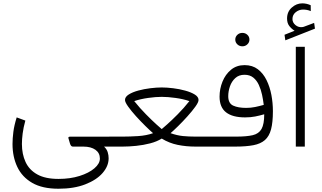

<svg xmlns="http://www.w3.org/2000/svg" viewBox="-20 -875 1921 1146"><path d="M329.1 251.5Q232.9 251.5 172.4 216.6Q111.8 181.6 83.3 121.3Q54.7 61 54.7 -15.6Q54.7 -48.8 59.8 -88.1Q64.9 -127.4 79.6 -174.3L131.3 -155.3Q119.6 -113.3 115.2 -78.1Q110.8 -43 110.8 -15.6Q110.8 44.9 132.6 92Q154.3 139.2 202.4 166Q250.5 192.9 329.1 192.9Q398.9 192.9 454.8 175.3Q510.7 157.7 543.5 129.6Q576.2 101.6 576.2 71.3Q576.2 38.1 549.6 19Q522.9 0 477.5 0H414.6Q403.3 0 397.9 -17.6L388.2 -50.8Q386.7 -59.1 397.5 -59.1H651.4V0H601.1Q617.2 15.1 622.8 33.2Q628.4 51.3 628.4 69.8Q628.4 116.2 592.3 157.7Q556.2 199.2 489 225.3Q421.9 251.5 329.1 251.5Z M945.3 -353Q975.6 -353 1013.2 -348.4Q1050.8 -343.8 1085.4 -334.2Q1120.1 -324.7 1142.6 -310.8Q1165 -296.9 1165 -278.3Q1165 -264.6 1146 -238.3Q1127 -211.9 1099.1 -180.9Q1071.3 -149.9 1043.5 -122.6Q1015.6 -95.2 998 -80.1Q1037.1 -66.4 1071.8 -63Q1106.4 -59.6 1146.5 -59.6H1223.6V0H1146.5Q1090.8 0 1040.5 -10.3Q990.2 -20.5 945.3 -47.9Q916.5 -29.8 876.2 -19.3Q835.9 -8.8 792.7 -4.4Q749.5 0 711.4 0H631.8V-59.6H711.9Q753.9 -59.6 804 -62.7Q854 -65.9 893.6 -80.1Q875.5 -95.7 847.4 -123.3Q819.3 -150.9 791.5 -181.6Q763.7 -212.4 744.9 -238.8Q726.1 -265.1 726.1 -278.3Q726.1 -296.9 748.5 -311Q771 -325.2 805.4 -334.5Q839.8 -343.8 877.4 -348.4Q915 -353 945.3 -353ZM945.3 -296.9Q909.7 -296.9 864.3 -290.5Q818.8 -284.2 781.2 -271.5Q814.9 -229.5 851.1 -192.9Q887.2 -156.2 913.8 -132.3Q940.4 -108.4 945.3 -104.5Q950.2 -108.4 977.3 -132.3Q1004.4 -156.2 1041 -193.1Q1077.6 -230 1110.4 -271.5Q1073.2 -284.2 1027.3 -290.5Q981.4 -296.9 945.3 -296.9Z M1384.3 -638.7Q1384.3 -655.3 1396.5 -667Q1408.7 -678.7 1426.8 -678.7Q1444.3 -678.7 1456.5 -667.2Q1468.8 -655.8 1468.8 -638.7Q1468.8 -622.1 1456.5 -610.4Q1444.3 -598.6 1426.8 -598.6Q1408.7 -598.6 1396.5 -610.4Q1384.3 -622.1 1384.3 -638.7ZM1389.6 -59.6Q1451.7 -59.6 1488.3 -68.1Q1524.9 -76.7 1541 -105.2Q1557.1 -133.8 1557.1 -192.9Q1530.3 -185.1 1503.2 -179.7Q1476.1 -174.3 1442.9 -174.3Q1367.7 -174.3 1329.1 -204.6Q1290.5 -234.9 1290.5 -298.3Q1290.5 -344.7 1307.9 -387.7Q1325.2 -430.7 1358.6 -458.5Q1392.1 -486.3 1439.9 -486.3Q1486.8 -486.3 1519 -461.7Q1551.3 -437 1571 -396.7Q1590.8 -356.4 1599.9 -308.1Q1608.9 -259.8 1608.9 -211.9Q1608.9 -145 1597.9 -103.3Q1586.9 -61.5 1561.3 -39.1Q1535.6 -16.6 1492.2 -8.3Q1448.7 0 1383.8 0H1204.1V-59.6ZM1449.2 -231Q1476.6 -231 1502.7 -236.3Q1528.8 -241.7 1554.2 -249Q1550.8 -277.8 1544.2 -309.1Q1537.6 -340.3 1525.1 -367.7Q1512.7 -395 1491.9 -411.9Q1471.2 -428.7 1439.5 -428.7Q1405.8 -428.7 1384.3 -408.9Q1362.8 -389.2 1352.5 -359.6Q1342.3 -330.1 1342.3 -300.8Q1342.3 -258.3 1371.8 -244.6Q1401.4 -231 1449.2 -231Z M1738.3 -691.4Q1720.2 -702.6 1706.8 -719.7Q1693.4 -736.8 1693.4 -764.6Q1693.4 -804.7 1721.4 -829.8Q1749.5 -855 1784.2 -855Q1810.1 -855 1834.5 -843.8L1835 -808.6Q1822.8 -814 1811.3 -815.9Q1799.8 -817.9 1788.6 -817.9Q1764.6 -817.9 1745.1 -802.2Q1725.6 -786.6 1725.6 -761.2Q1725.6 -740.2 1743.9 -725.1Q1762.2 -710 1785.6 -713.4Q1788.1 -713.4 1790.5 -714.4Q1793 -715.3 1794.9 -715.8L1855 -738.3L1859.9 -704.1L1683.1 -634.3L1678.2 -667.5ZM1799.3 -595.7V0H1745.6V-595.7Z"/></svg>

Font: Vazirmatn RD UI ExtraLight
Style: Regular
Weight: 200
Designer: Saber Rastikerdar
Foundry: Saber Rastikerdar
Version: Version 33.003